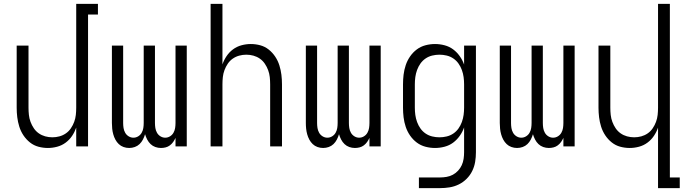

<svg xmlns="http://www.w3.org/2000/svg" viewBox="-20 -755 3540 990"><path d="M227 8Q202 8 178 1.5Q154 -5 134.5 -20.5Q115 -36 101 -57Q87 -78 79.5 -102Q72 -126 69 -150.5Q66 -175 66 -200V-520H127V-200Q127 -181 129 -162.5Q131 -144 137.5 -126.5Q144 -109 154.5 -93.5Q165 -78 180 -67.5Q195 -57 213 -52Q231 -47 250 -47Q269 -47 287 -52Q305 -57 320 -67.5Q335 -78 345.5 -93.5Q356 -109 362.5 -126.5Q369 -144 371 -162.5Q373 -181 373 -200V-735H485V-680H434V0H373V-97Q365 -74 351.5 -54Q338 -34 318.5 -19.5Q299 -5 275 1.5Q251 8 227 8Z M646 8Q631 8 617 3Q603 -2 592.5 -12Q582 -22 575 -35Q568 -48 564 -62.5Q560 -77 558.5 -91.5Q557 -106 557 -121V-520H615V-121Q615 -108 617 -95Q619 -82 625.5 -70.5Q632 -59 643.5 -52Q655 -45 668 -45Q681 -45 692.5 -52Q704 -59 710.5 -70.5Q717 -82 719 -95Q721 -108 721 -121V-520H779V-121Q779 -108 781 -95Q783 -82 789.5 -70.5Q796 -59 807.5 -52Q819 -45 832 -45Q845 -45 856.5 -52Q868 -59 874.5 -70.5Q881 -82 883 -95Q885 -108 885 -121V-520H943V0H885V-44Q880 -33 873 -23Q866 -13 856 -5.5Q846 2 834 5Q822 8 810 8Q795 8 781 3Q767 -2 756.5 -12Q746 -22 739 -35.5Q732 -49 728 -63Q724 -49 717 -35.5Q710 -22 699.5 -12Q689 -2 675 3Q661 8 646 8Z M1066 0V-735H1127V-423Q1135 -446 1148.5 -466Q1162 -486 1181.5 -500.5Q1201 -515 1225 -521.5Q1249 -528 1273 -528Q1298 -528 1322 -521.5Q1346 -515 1365.5 -499.5Q1385 -484 1399 -463Q1413 -442 1420.5 -418Q1428 -394 1431 -369.5Q1434 -345 1434 -320V0H1373V-320Q1373 -339 1371 -357.5Q1369 -376 1362.5 -393.5Q1356 -411 1345.5 -426.5Q1335 -442 1320 -452.5Q1305 -463 1287 -468Q1269 -473 1250 -473Q1231 -473 1213 -468Q1195 -463 1180 -452.5Q1165 -442 1154.5 -426.5Q1144 -411 1137.5 -393.5Q1131 -376 1129 -357.5Q1127 -339 1127 -320V0Z M1646 8Q1631 8 1617 3Q1603 -2 1592.5 -12Q1582 -22 1575 -35Q1568 -48 1564 -62.5Q1560 -77 1558.5 -91.5Q1557 -106 1557 -121V-520H1615V-121Q1615 -108 1617 -95Q1619 -82 1625.5 -70.5Q1632 -59 1643.5 -52Q1655 -45 1668 -45Q1681 -45 1692.5 -52Q1704 -59 1710.5 -70.5Q1717 -82 1719 -95Q1721 -108 1721 -121V-520H1779V-121Q1779 -108 1781 -95Q1783 -82 1789.5 -70.5Q1796 -59 1807.5 -52Q1819 -45 1832 -45Q1845 -45 1856.5 -52Q1868 -59 1874.5 -70.5Q1881 -82 1883 -95Q1885 -108 1885 -121V-520H1943V0H1885V-44Q1880 -33 1873 -23Q1866 -13 1856 -5.5Q1846 2 1834 5Q1822 8 1810 8Q1795 8 1781 3Q1767 -2 1756.5 -12Q1746 -22 1739 -35.5Q1732 -49 1728 -63Q1724 -49 1717 -35.5Q1710 -22 1699.5 -12Q1689 -2 1675 3Q1661 8 1646 8Z M2140 215V160H2249Q2266 160 2283 157Q2300 154 2315 146Q2330 138 2342 125Q2354 112 2361 96.5Q2368 81 2370.5 64Q2373 47 2373 30V-98Q2365 -75 2350.5 -54.5Q2336 -34 2316.5 -19.5Q2297 -5 2272.5 1.5Q2248 8 2223 8Q2198 8 2173.5 1.5Q2149 -5 2129 -20Q2109 -35 2094.5 -56Q2080 -77 2072 -101Q2064 -125 2061 -150Q2058 -175 2058 -200V-320Q2058 -345 2061 -370Q2064 -395 2072 -419Q2080 -443 2094.5 -464Q2109 -485 2129 -500Q2149 -515 2173.5 -521.5Q2198 -528 2223 -528Q2248 -528 2272.5 -521.5Q2297 -515 2316.5 -500.5Q2336 -486 2350.5 -465.5Q2365 -445 2373 -422V-520H2434V30Q2434 55 2430 79.5Q2426 104 2415 126.5Q2404 149 2386 167Q2368 185 2345.5 196Q2323 207 2298.5 211Q2274 215 2249 215ZM2246 -47Q2265 -47 2283.5 -51.5Q2302 -56 2317.5 -66.5Q2333 -77 2344 -92.5Q2355 -108 2361.5 -126Q2368 -144 2370.5 -162.5Q2373 -181 2373 -200V-320Q2373 -339 2370.5 -357.5Q2368 -376 2361.5 -394Q2355 -412 2344 -427.5Q2333 -443 2317.5 -453.5Q2302 -464 2283.5 -468.5Q2265 -473 2246 -473Q2227 -473 2208.5 -468.5Q2190 -464 2174.5 -453.5Q2159 -443 2148 -427.5Q2137 -412 2130.5 -394Q2124 -376 2121.5 -357.5Q2119 -339 2119 -320V-200Q2119 -181 2121.5 -162.5Q2124 -144 2130.5 -126Q2137 -108 2148 -92.5Q2159 -77 2174.5 -66.5Q2190 -56 2208.5 -51.5Q2227 -47 2246 -47Z M2646 8Q2631 8 2617 3Q2603 -2 2592.5 -12Q2582 -22 2575 -35Q2568 -48 2564 -62.5Q2560 -77 2558.5 -91.5Q2557 -106 2557 -121V-520H2615V-121Q2615 -108 2617 -95Q2619 -82 2625.5 -70.5Q2632 -59 2643.5 -52Q2655 -45 2668 -45Q2681 -45 2692.5 -52Q2704 -59 2710.5 -70.5Q2717 -82 2719 -95Q2721 -108 2721 -121V-520H2779V-121Q2779 -108 2781 -95Q2783 -82 2789.5 -70.5Q2796 -59 2807.5 -52Q2819 -45 2832 -45Q2845 -45 2856.5 -52Q2868 -59 2874.5 -70.5Q2881 -82 2883 -95Q2885 -108 2885 -121V-520H2943V0H2885V-44Q2880 -33 2873 -23Q2866 -13 2856 -5.5Q2846 2 2834 5Q2822 8 2810 8Q2795 8 2781 3Q2767 -2 2756.5 -12Q2746 -22 2739 -35.5Q2732 -49 2728 -63Q2724 -49 2717 -35.5Q2710 -22 2699.5 -12Q2689 -2 2675 3Q2661 8 2646 8Z M3373 215V-97Q3365 -74 3351.5 -54Q3338 -34 3318.5 -19.5Q3299 -5 3275 1.5Q3251 8 3227 8Q3202 8 3178 1.5Q3154 -5 3134.5 -20.5Q3115 -36 3101 -57Q3087 -78 3079.5 -102Q3072 -126 3069 -150.5Q3066 -175 3066 -200V-520H3127V-200Q3127 -181 3129 -162.5Q3131 -144 3137.5 -126.5Q3144 -109 3154.5 -93.5Q3165 -78 3180 -67.5Q3195 -57 3213 -52Q3231 -47 3250 -47Q3269 -47 3287 -52Q3305 -57 3320 -67.5Q3335 -78 3345.5 -93.5Q3356 -109 3362.5 -126.5Q3369 -144 3371 -162.5Q3373 -181 3373 -200V-735H3434V160H3485V215Z"/></svg>

Font: Iosevka Term Curly Light
Style: Regular
Weight: 300
Designer: Belleve Invis
Foundry: Belleve Invis
Version: Version 32.3.0